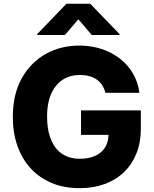

<svg xmlns="http://www.w3.org/2000/svg" viewBox="-20 -976 807 1006"><path d="M47.2 -362.6Q47.2 -481.5 93.8 -565.3Q117.2 -607.6 149.1 -639.7Q181.1 -671.9 219.8 -693.5Q258.5 -715.2 302.7 -726.2Q346.9 -737.2 394.9 -737.2Q478 -737.2 547.2 -705.6Q581.3 -690 609.4 -667.8Q637.4 -645.6 658.4 -618.1Q679.3 -590.6 692.6 -558.2Q706 -525.9 710.2 -489.7H532.3Q520.6 -535.5 486.7 -559.3Q452.8 -583.1 398.4 -583.1Q319.6 -583.1 273.1 -525.9Q226.6 -468.8 226.6 -364.7Q226.6 -336.6 230.3 -309.3Q234 -282 242.4 -257.5Q250.7 -233 264 -212.2Q277.3 -191.4 296.5 -176.3Q315.7 -161.2 340.9 -152.7Q366.1 -144.2 398.4 -144.2Q434.3 -144.2 461.8 -153.1Q489.3 -161.9 508.5 -178.1Q527.7 -194.2 537.8 -217.5Q547.9 -240.8 548.7 -269.5H404.5V-397.7H718V-301.5Q718 -230.1 695.1 -172.6Q672.2 -115.1 630.1 -74.4Q588.1 -33.7 528.8 -11.9Q469.5 9.9 397 9.9Q315 9.9 250 -17.6Q185 -45.1 140.1 -94.5Q95.2 -143.8 71.2 -212.2Q47.2 -280.5 47.2 -362.6ZM328.1 -956.3H452.8L606.5 -797.2V-792.6H460.9L390.6 -875L320 -792.6H174.7V-797.2Z"/></svg>

Font: Inter P Extra Bold
Style: Regular
Weight: 800
Designer: Rasmus Andersson
Foundry: rsms
Version: Version 3.018;git-588b23468